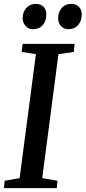

<svg xmlns="http://www.w3.org/2000/svg" viewBox="-22 -969 441 989"><path d="M-1.5 0 2 -38 79 -51.5 163 -690 89.5 -701.5 94.5 -743H362.5L358 -701.5L279 -690L195.5 -51.5L274 -38L270.5 0ZM147 -818.5Q124.5 -818.5 109.5 -835.2Q94.5 -852 94.5 -877Q95.5 -908.5 114.2 -928.8Q133 -949 161.5 -949Q188.5 -949 203 -933Q217.5 -917 216.5 -893.5Q216.5 -860.5 198 -839.5Q179.5 -818.5 147 -818.5ZM329.5 -818.5Q307 -818.5 292 -835.2Q277 -852 277.5 -877Q278.5 -908.5 296.8 -928.8Q315 -949 344 -949Q370.5 -949 385.2 -933Q400 -917 399 -893.5Q398.5 -860.5 380 -839.5Q361.5 -818.5 329.5 -818.5Z"/></svg>

Font: Merriweather 36pt Medium
Style: Italic
Weight: 500
Italic angle: -7.8°
Version: Version 2.101